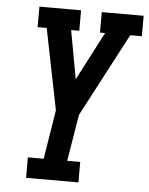

<svg xmlns="http://www.w3.org/2000/svg" viewBox="-53 -778 636 822"><g transform="rotate(5 265.5 -367.5)"><path d="M90 0V-88H158L192 -299L122 -647H83V-735H262V-647H227L265 -439L373 -647H351V-735H531V-647H481L292 -288L259 -88H315V0Z"/></g></svg>

Font: Iosevka Slab Semibold Oblique
Style: Regular
Weight: 600
Italic angle: -9°
Monospace: yes
Designer: Belleve Invis
Foundry: Belleve Invis
Version: Version 11.1.1; ttfautohint (v1.8.3)